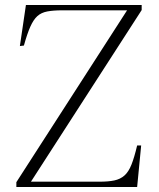

<svg xmlns="http://www.w3.org/2000/svg" viewBox="-20 -743 631 763"><path d="M45 0V-19L485 -702H228Q192 -702 168 -697.5Q144 -693 128.5 -679Q113 -665 100.5 -637Q88 -609 75 -562L59 -560L83 -723H543V-703L103 -21H376Q411 -21 434.5 -26Q458 -31 474.5 -45.5Q491 -60 502.5 -89Q514 -118 525 -165H541L525 0Z"/></svg>

Font: Literata 60pt ExtraLight
Style: Regular
Weight: 250
Designer: Latin by Veronika Burian and Jose Scaglione. Greek by Irene Vlachou. Cyrillic by Vera Evstafieva.
Foundry: TypeTogether
Version: Version 3.103;gftools[0.9.29]